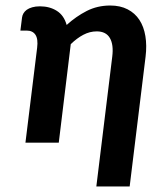

<svg xmlns="http://www.w3.org/2000/svg" viewBox="-20 -512 567 689"><path d="M445.3 157.2H325.7L382.8 -308.6Q388.2 -351.6 374.3 -375.5Q360.4 -399.4 327.1 -399.4Q302.2 -399.4 279.1 -387.2Q255.9 -375 233.9 -353.5L190.9 0H71.3L113.3 -340.8Q117.2 -372.1 107.2 -387.2Q97.2 -402.3 75.2 -402.3H53.2L59.1 -449.2Q60.1 -457 64.2 -464.1Q68.4 -471.2 75.9 -476.8Q83.5 -482.4 95.5 -485.8Q107.4 -489.3 123.5 -489.3Q158.2 -489.3 183.8 -473.1Q209.5 -457 219.2 -422.4Q252.9 -453.1 291.3 -472.7Q329.6 -492.2 375.5 -492.2Q411.6 -492.2 438 -478.5Q464.4 -464.8 480.2 -440.7Q496.1 -416.5 501.7 -382.6Q507.3 -348.6 502.4 -308.6Z"/></svg>

Font: Carlito
Style: Bold Italic
Weight: 700
Italic angle: -7°
Designer: Lukasz Dziedzic
Foundry: tyPoland Lukasz Dziedzic
Version: Version 1.104